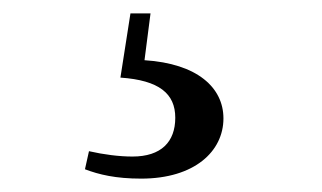

<svg xmlns="http://www.w3.org/2000/svg" viewBox="-20 -23 482 287"><path d="M160 93C218 97 242 117 242 153C242 189 221 211 178 211C158 211 135 208 113 203L107 230C128 238 153 244 191 244C271 244 314 203 314 154C314 108 275 72 196 67L205 -3H175Z"/></svg>

Font: GenKiMin2 TW SB
Style: Regular
Weight: 600
Version: Version 2.100;PS 2.1;hotconv 16.6.51;makeotf.lib2.5.65220 DE